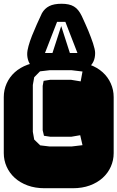

<svg xmlns="http://www.w3.org/2000/svg" viewBox="-22 -997 622 1017"><path d="M357.9 -625H240.2L189.9 -619.1L159.2 -587.9L151.9 -546.9V-298.8L159.2 -257.8L190.9 -227.1L240.2 -221.2H357.9L415 -228L402.8 -280.8L356.9 -272.9H243.2L210.9 -277.8L204.1 -307.1V-542L209 -568.8L243.2 -574.2H355L405.3 -565.9L415 -618.2ZM364.3 -668.9Q413.6 -668.9 453.6 -654.3Q493.7 -639.6 521.7 -614.3Q549.8 -588.9 564.9 -554.9Q580.1 -521 580.1 -482.9V-186Q580.1 -147.9 564.9 -114Q549.8 -80.1 521.7 -54.7Q493.7 -29.3 453.6 -14.6Q413.6 0 364.3 0H213.9Q164.6 0 124.5 -14.6Q84.5 -29.3 56.4 -54.7Q28.3 -80.1 13.2 -114Q-2 -147.9 -2 -186V-482.9Q-2 -521 13.2 -554.9Q28.3 -588.9 56.4 -614.3Q84.5 -639.6 124.5 -654.3Q164.6 -668.9 213.9 -668.9ZM151.9 -640.1Q136.7 -652.8 129.4 -671.6Q122.1 -690.4 122.1 -710.9Q122.1 -728.5 129.2 -753.9Q136.2 -779.3 147.7 -808.3Q159.2 -837.4 173.1 -868.2Q187 -898.9 200.2 -927.2Q214.4 -952.1 238.8 -964.6Q263.2 -977.1 304.2 -977.1Q324.7 -977.1 340.8 -973.6Q356.9 -970.2 369.6 -962.6Q382.3 -955.1 392.3 -942.6Q402.3 -930.2 411.1 -912.1Q430.7 -870.1 446.3 -833Q452.6 -816.9 459.2 -800Q465.8 -783.2 470.7 -767.8Q475.6 -752.4 478.8 -739Q481.9 -725.6 481.9 -716.3Q481.9 -666.5 448.2 -640.1ZM302.2 -858.9 348.1 -716.3H388.2L324.2 -881.3H280.3L216.3 -716.3H255.9Z"/></svg>

Font: Monofett
Style: Regular
Weight: 400
Designer: vernon adams
Foundry: vernon adams
Version: Version 1.000